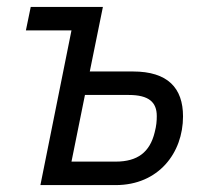

<svg xmlns="http://www.w3.org/2000/svg" viewBox="-20 -536 600 556"><path d="M97 0H315C439 0 510 -93 510 -199C510 -281 466 -329 365 -329H240L278 -516H69L55 -448H187ZM187 -68 226 -261H353C411 -261 434 -240 434 -200C434 -186 433 -172 428 -153C414 -95 378 -68 315 -68Z"/></svg>

Font: LVC Sans
Style: Italic
Weight: 400
Italic angle: -11.31°
Designer: Mike Abbink, Paul van der Laan, Pieter van Rosmalen
Foundry: Bold Monday
Version: Version 3.0